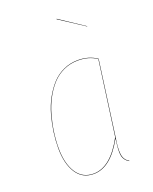

<svg xmlns="http://www.w3.org/2000/svg" viewBox="-141 -825 730 914"><g transform="rotate(-20 224.0 -368.5)"><path d="M259.8 -746.1 384.8 -663.1 383.8 -662.1 258.8 -744.1ZM287.1 -526.9Q342.3 -526.9 382.8 -499L331.1 -121.1Q321.8 -68.4 325.4 -37.4Q329.1 -6.3 354 6.8L353 8.8Q342.3 2.9 335.4 -5.6Q328.6 -14.2 325.7 -23.7Q322.8 -33.2 322.5 -47.1Q322.3 -61 323.5 -73.2Q324.7 -85.4 326.7 -103.5Q327.6 -111.3 328.1 -115.2Q261.2 8.8 173.8 8.8Q116.7 8.8 86.4 -38.6Q56.2 -85.9 56.2 -164.1Q56.2 -204.6 62 -245.8Q67.9 -287.1 79.3 -328.4Q90.8 -369.6 110.1 -405Q129.4 -440.4 154.1 -467.8Q178.7 -495.1 213.1 -511Q247.6 -526.9 287.1 -526.9ZM287.1 -524.9Q247.6 -524.9 213.6 -509.3Q179.7 -493.7 155 -466.3Q130.4 -439 111.6 -403.6Q92.8 -368.2 81.3 -327.4Q69.8 -286.6 64 -245.6Q58.1 -204.6 58.1 -164.1Q58.1 -86.4 87.9 -39.8Q117.7 6.8 173.8 6.8Q260.7 6.8 329.1 -121.1L380.9 -498Q341.8 -524.9 287.1 -524.9Z"/></g></svg>

Font: Fira Sans Compressed Two
Style: Italic
Weight: 100
Width: 3
Italic angle: -8°
Designer: Carrois Corporate & Edenspiekermann AG
Foundry: Carrois Corporate GbR & Edenspiekermann AG
Version: Version 4.203;PS 004.203;hotconv 1.0.88;makeotf.lib2.5.64775